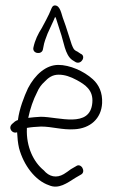

<svg xmlns="http://www.w3.org/2000/svg" viewBox="-20 -714 424 707"><path d="M25 -258C8 -243 25 -220 43 -227C44 -206 46 -187 50 -169C67 -105 110 -49 160 -32C196 -16 227 -40 259 -60L278 -71C298 -81 279 -116 260 -102L241 -91C232 -84 223 -78 215 -73C188 -57 161 -63 141 -87C104 -117 76 -173 79 -241V-243C95 -246 112 -247 131 -248C172 -248 209 -235 254 -238C312 -241 353 -277 356 -334C358 -373 344 -402 322 -422C288 -453 236 -475 195 -475C149 -475 109 -439 83 -389C69 -359 51 -313 46 -272C36 -269 32 -264 25 -258ZM84 -280C91 -314 103 -348 116 -373C123 -390 133 -403 143 -412C158 -428 173 -439 196 -439C218 -439 239 -432 263 -419C294 -402 324 -382 320 -336C312 -240 196 -284 130 -284C114 -283 99 -282 84 -280ZM103 -539C98 -516 134 -511 138 -532L140 -542C142 -557 150 -577 155 -590C164 -611 175 -632 183 -652C184 -651 185 -649 186 -647C192 -627 196 -617 202 -597C215 -561 219 -512 246 -493L259 -485C280 -475 298 -508 277 -516L265 -524C251 -530 250 -536 244 -550C234 -579 224 -615 214 -641C206 -660 203 -694 182 -694C177 -694 173 -691 170 -684C164 -669 158 -656 150 -641L134 -611C120 -589 109 -567 103 -539Z"/></svg>

Font: Stray Cat
Style: SuCn
Weight: 400
Version: Version 1.0